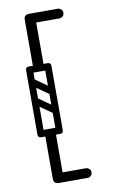

<svg xmlns="http://www.w3.org/2000/svg" viewBox="-96 -761 592 978"><g transform="rotate(-10 200.0 -272.5)"><path d="M105 140Q105 115 129 115H276Q284 115 292 121.5Q300 128 300 139Q300 152 292 158.5Q284 165 276 165H129Q105 165 105 140ZM105 -685Q105 -710 129 -710H276Q284 -710 292 -703.5Q300 -697 300 -686Q300 -673 292 -666.5Q284 -660 276 -660H129Q105 -660 105 -685ZM127 -414Q100 -414 100 -440V-684Q100 -710 127 -710Q155 -710 155 -684V-440Q155 -414 127 -414ZM62 -429Q62 -446 79 -446H176Q193 -446 193 -429Q193 -411 177 -411H79Q72 -411 67 -415.5Q62 -420 62 -429ZM62 -98Q62 -115 79 -115H176Q193 -115 193 -98Q193 -80 177 -80H79Q72 -80 67 -84.5Q62 -89 62 -98ZM127 165Q100 165 100 139V-86Q100 -112 127 -112Q155 -112 155 -86V139Q155 165 127 165ZM68 -278Q78 -291 91 -282L185 -216Q199 -207 188 -191Q178 -178 165 -187L71 -253Q66 -257 64.5 -264Q63 -271 68 -278ZM68 -376Q78 -389 91 -380L185 -314Q199 -305 188 -289Q178 -276 165 -285L71 -351Q66 -355 64.5 -362Q63 -369 68 -376ZM175 -80Q158 -80 158 -97V-429Q158 -446 175 -446Q193 -446 193 -430V-98Q193 -80 175 -80ZM79 -80Q62 -80 62 -97V-429Q62 -446 79 -446Q97 -446 97 -430V-98Q97 -80 79 -80Z"/></g></svg>

Font: Agu Display Uzo
Style: Regular
Weight: 400
Designer: Oluwaseun Badejo
Version: Version 1.103